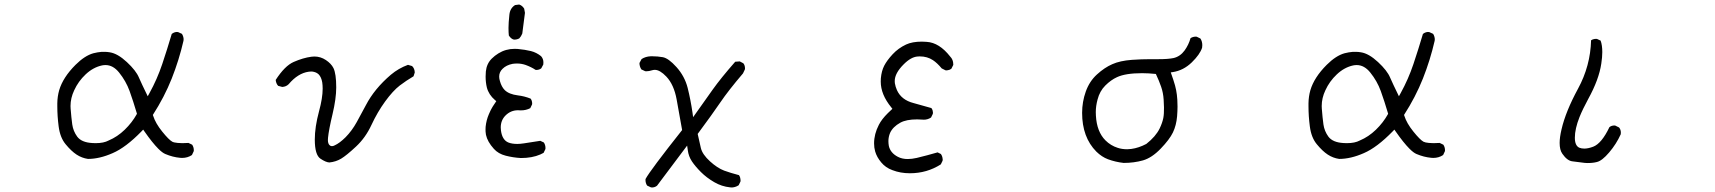

<svg xmlns="http://www.w3.org/2000/svg" viewBox="-20 -703 7540 844"><path d="M462.4 -473.1Q450.2 -475.1 441.2 -475.1Q432.1 -475.1 426.8 -475.1Q408.7 -473.6 390.1 -468.8Q352.1 -458 312 -418Q256.8 -362.8 240.2 -306.6Q232.4 -279.3 231.9 -249Q231.9 -242.7 231.9 -236.3Q231.9 -192.4 237.8 -147.5Q244.1 -98.1 268.6 -68.8Q293.5 -38.6 316.7 -23.4Q339.8 -8.3 366.7 -4.4Q417.5 -4.4 475.1 -29.8Q533.2 -54.7 602.5 -126L609.4 -133.3L615.2 -125Q649.9 -75.2 675.8 -49.3Q693.8 -31.2 707 -25.9Q739.3 -12.2 771.5 -9.3Q776.4 -8.8 780.3 -8.8Q804.7 -8.8 823.7 -21.5L831.5 -38.1Q832 -40 832 -42Q832 -56.2 824.7 -66.9L808.6 -74.7Q793.9 -73.7 782 -73.7Q770 -73.7 761.2 -74.7Q744.6 -76.2 737.3 -80.1Q722.2 -88.4 692.9 -124.8Q663.6 -161.1 653.3 -193.8L651.9 -197.8Q702.6 -276.4 734.9 -357.7Q767.1 -439 786.6 -523.9Q787.1 -526.4 787.1 -530.8Q787.1 -535.2 785.4 -541.5Q783.7 -547.9 779.8 -554.2L762.7 -562Q760.7 -562.5 756.8 -562.5Q752.9 -562.5 746.8 -560.5Q740.7 -558.6 734.9 -553.7Q715.3 -487.3 693.1 -421.1Q670.9 -355 637.2 -293.9L629.4 -279.8L622.6 -293.9Q605 -329.6 590.8 -361.8Q578.1 -392.6 537.6 -430.2Q497.1 -467.8 462.4 -473.1ZM457.5 -85.4H458Q458 -85.4 457.5 -85.4ZM400.4 -73.7Q393.6 -73.7 386.2 -74.2Q338.4 -76.7 319.3 -102.5Q301.8 -126.5 297.6 -156Q293.5 -185.5 290.5 -225.1Q290 -231 290 -236.8Q290 -272 306.2 -306.2Q324.2 -345.7 356.4 -376Q389.6 -407.2 428.7 -415.5Q436.5 -417 443.8 -417Q477.1 -417 503.4 -384.3Q533.7 -346.7 549.6 -303Q565.4 -259.3 582 -203.1L580.6 -200.2Q560.5 -164.1 528.3 -132.8Q496.1 -101.6 457.5 -85.4Q436 -73.7 400.4 -73.7Z M1336.4 -387.7Q1341.8 -388.7 1348.1 -388.7Q1354.5 -388.7 1361.3 -386.7Q1372.6 -383.8 1380.9 -376Q1392.6 -363.8 1396.5 -340.8Q1398.4 -328.1 1398.4 -313.5Q1398.4 -272 1382.3 -213.4Q1363.8 -144.5 1363.8 -89.4Q1363.8 -22 1388.7 -5.4Q1412.1 10.3 1427.7 11.2Q1456.5 8.3 1479.7 -5.6Q1502.9 -19.5 1544.9 -58.6Q1586.9 -97.7 1613 -154.1Q1639.2 -210.4 1672.9 -256.8Q1707 -303.7 1737.3 -327.1Q1765.6 -348.6 1797.9 -367.7L1803.2 -384.3Q1802.7 -401.9 1791.5 -412.6L1773.4 -418Q1731.9 -402.8 1698.2 -374.5Q1626 -313 1588.4 -240.7Q1568.8 -203.1 1548.3 -166.5Q1527.3 -128.4 1499 -99.6Q1472.7 -73.7 1451.2 -64Q1444.8 -60.5 1438.7 -60.5Q1432.6 -60.5 1428.2 -65.4Q1421.4 -72.3 1421.4 -87.4Q1421.4 -91.8 1421.9 -97.2Q1425.3 -132.3 1441.7 -200.9Q1458 -269.5 1458 -318.8Q1458 -378.9 1445.8 -403.8Q1436 -423.3 1412.6 -439Q1389.2 -454.6 1361.8 -454.6Q1355.5 -454.6 1348.6 -453.6Q1312 -448.7 1271 -430.7Q1231.9 -413.6 1191.9 -351.6Q1193.4 -335.9 1202.6 -325.7L1220.7 -320.8Q1237.8 -321.8 1249 -333Q1289.6 -380.9 1336.4 -387.7Z M2239.3 -528.8Q2240.7 -528.8 2243.4 -528.8Q2246.1 -528.8 2251.5 -530Q2256.8 -531.2 2262.7 -534.2Q2271 -543 2275.9 -555.7L2287.6 -646.5L2284.2 -665Q2275.9 -678.7 2262.2 -683.1L2244.1 -680.7Q2222.2 -667 2219.2 -638.7Q2215.3 -602.1 2215.3 -580.6Q2215.3 -559.1 2216.8 -546.9Q2226.6 -531.7 2239.3 -528.8ZM2256.8 -218.3 2269.5 -217.8Q2292.5 -217.8 2311 -227.5L2318.8 -243.7Q2319.3 -245.6 2319.3 -247.1Q2319.3 -260.7 2312.5 -269.5Q2285.6 -280.3 2256.8 -283.7Q2217.3 -288.6 2198.7 -307.1Q2184.6 -321.3 2177.7 -346.2Q2174.3 -356.9 2174.3 -366.2Q2174.3 -386.2 2189 -400.4Q2205.6 -417 2233.4 -422.4Q2243.2 -423.8 2253.4 -423.8Q2272 -423.8 2290.5 -417.5Q2315.9 -408.2 2334 -396Q2335.4 -395.5 2336.9 -395.5Q2350.6 -395.5 2359.4 -402.8L2368.2 -419.4Q2368.7 -423.8 2368.7 -429.2Q2368.7 -444.3 2358.4 -456.1Q2338.4 -472.2 2314 -478.5Q2287.6 -484.9 2255.9 -487.8Q2249 -488.3 2242.2 -488.3Q2203.1 -488.3 2170.9 -468.3Q2154.8 -458.5 2141.6 -445.3Q2119.1 -422.9 2115.7 -388.7Q2114.7 -377.4 2114.7 -366.2Q2114.7 -341.3 2120.1 -318.4Q2128.4 -286.6 2155.8 -263.2L2161.6 -258.3Q2149.9 -241.7 2145.8 -234.4Q2141.6 -227.1 2139.6 -223.4Q2137.7 -219.7 2135.7 -215.8Q2131.8 -208.5 2128.9 -200.7Q2117.7 -174.8 2114.7 -145.5Q2114.3 -139.2 2114.3 -134.5Q2114.3 -129.9 2114.5 -124.3Q2114.7 -118.7 2116.2 -110.4Q2122.6 -80.1 2150.9 -48.8Q2170.4 -26.9 2202.9 -18.6Q2235.4 -10.3 2269.5 -8.3Q2319.3 -8.3 2355 -23.9Q2362.3 -27.3 2369.6 -31.2L2377.4 -47.4Q2377.9 -49.3 2377.9 -51.3Q2377.9 -65.9 2370.6 -76.7L2355 -84Q2322.8 -78.6 2282.7 -72.8Q2266.1 -70.3 2254.4 -70.3Q2230 -70.3 2214.4 -76.7Q2187.5 -87.9 2182.1 -129.4Q2181.2 -136.2 2181.2 -142.6Q2181.2 -174.3 2202.1 -195.3Q2225.1 -218.3 2256.8 -218.3Z M2841.3 120.6Q2843.3 121.1 2847.2 121.1Q2851.1 121.1 2856.9 119.4Q2862.8 117.7 2868.2 113.3L3000.5 -63L3003.4 -43Q3006.8 -15.6 3021.7 6.6Q3036.6 28.8 3061.3 53.5Q3085.9 78.1 3119.6 97.7Q3151.9 116.7 3189.5 120.6Q3191.9 121.1 3197.3 121.1Q3202.6 121.1 3210.7 118.9Q3218.8 116.7 3227.1 111.3L3234.9 95.2Q3235.4 93.3 3235.4 89.1Q3235.4 85 3233.9 78.9Q3232.4 72.8 3228.5 66.9Q3190.9 57.1 3163.1 46.9Q3133.3 35.6 3101.1 6.3Q3067.9 -23.9 3061 -51.8L3046.9 -114.3Q3111.3 -201.2 3146.5 -252.9Q3181.6 -304.7 3246.1 -380.4L3254.4 -397.9Q3254.9 -399.9 3254.9 -401.9Q3254.9 -416 3247.6 -424.8L3231.9 -433.1L3211.9 -431.6Q3149.4 -360.4 3112.8 -309.1Q3076.2 -257.8 3026.9 -188L3023.9 -209Q3016.1 -263.2 3002.9 -316.4Q2989.7 -368.2 2953.6 -408.2Q2918.5 -447.3 2893.1 -451.7Q2870.1 -455.6 2848.6 -455.6Q2844.2 -455.6 2840.3 -455.6Q2817.4 -454.6 2800.3 -443.4L2791.5 -427.2Q2791 -425.8 2791 -423.6Q2791 -421.4 2791.5 -418.5Q2792 -415.5 2793 -411.6Q2794.9 -404.8 2799.3 -397.9L2815.9 -390.1Q2818.4 -389.6 2820.8 -389.6Q2832.5 -389.6 2848.1 -394.5Q2853 -396 2858.4 -396Q2880.9 -396 2909.2 -366.2Q2942.4 -331.1 2954.3 -266.4Q2966.3 -201.7 2978.5 -131.3Q2838.9 44.9 2817.9 83.5Q2817.4 85.4 2817.4 87.4Q2817.4 102.1 2824.7 112.8Z M4170.4 -420.4Q4170.4 -440.9 4156.7 -454.6Q4108.9 -515.6 4053.7 -519Q4042.5 -520 4032.7 -520Q3990.2 -520 3962.9 -507.3Q3928.7 -491.2 3903.8 -464.4Q3878.9 -437.5 3866.9 -414.3Q3855 -391.1 3852.1 -358.9Q3851.6 -352.1 3851.6 -344.2Q3851.6 -287.6 3897.9 -231L3902.8 -224.6Q3889.6 -212.4 3882.8 -205.6Q3856 -179.2 3843.3 -154.3Q3822.3 -113.8 3822.3 -72.8Q3822.3 -53.7 3827.1 -37.1Q3834.5 -11.7 3854 11.2Q3873 34.2 3902.8 44.9Q3938 58.6 3979.5 58.6Q4054.7 58.6 4115.7 19.5L4123.5 3.4Q4124 1.5 4124 -2.4Q4124 -6.3 4122.3 -12.7Q4120.6 -19 4116.2 -25.9L4101.6 -33.2Q4056.2 -20 4009.8 -8.8Q3988.3 -3.9 3970.2 -3.9Q3945.3 -3.9 3926.8 -13.7Q3894 -30.8 3887.2 -61.5Q3885.3 -72.3 3885.3 -82.5Q3885.3 -101.1 3892.6 -118.7Q3904.8 -145.5 3937.5 -163.6Q3963.9 -178.2 4011.7 -178.2Q4022.5 -178.2 4034.7 -177.2Q4037.6 -176.8 4040.5 -176.8Q4058.6 -176.8 4072.8 -186.5L4080.6 -202.6Q4081.1 -204.6 4081.1 -208.3Q4081.1 -211.9 4079.6 -217.5Q4078.1 -223.1 4074.2 -228Q4029.3 -241.2 3995.6 -250Q3942.4 -263.7 3922.9 -306.6Q3916.5 -320.8 3913.6 -337.4Q3913.1 -342.3 3913.1 -346.7Q3913.1 -380.9 3952.1 -419.9Q3984.4 -452.6 4013.7 -454.6Q4018.6 -455.1 4022.9 -455.1Q4056.2 -455.1 4081.1 -438.5Q4099.6 -426.3 4119.6 -402.3L4136.2 -394Q4138.2 -393.6 4140.6 -393.6Q4143.1 -393.6 4147 -394.5Q4155.3 -395.5 4162.1 -400.9L4170.4 -417.5Q4170.4 -418.9 4170.4 -420.4Z M4953.1 -48.3Q4942.9 -46.9 4935.1 -46.9Q4911.6 -46.9 4893.1 -53.2Q4862.3 -63 4839.4 -85.9Q4801.3 -124 4797.4 -194.8Q4796.9 -201.2 4796.9 -210Q4796.9 -236.8 4804.7 -265.6Q4814 -302.2 4838.6 -326.9Q4863.3 -351.6 4890.1 -363.8Q4927.7 -381.3 5000.5 -381.3Q5027.8 -381.3 5061 -377.9Q5075.2 -347.7 5084.2 -321.5Q5093.3 -295.4 5095.2 -265.1Q5096.7 -245.6 5096.7 -230.7Q5096.7 -215.8 5096.2 -205.6Q5095.7 -195.3 5093.8 -184.6Q5089.4 -162.6 5077.6 -138.2Q5060.5 -103 5019 -70.3Q4985.8 -52.7 4953.1 -48.3ZM5073.7 -442.9H5038.6Q4997.6 -442.9 4955.1 -439.9Q4903.3 -436 4869.6 -420.9Q4835.4 -406.2 4801.8 -375.5Q4769 -345.7 4752.9 -300.5Q4736.8 -255.4 4736.8 -207Q4736.8 -99.6 4799.3 -36.6Q4823.2 -13.2 4850.6 -2.9Q4883.8 9.3 4919.4 13.2Q4964.8 13.2 5004.4 2Q5043.5 -9.3 5082.3 -49.6Q5121.1 -89.8 5136 -120.8Q5150.9 -151.9 5154.3 -191.9Q5156.2 -216.3 5156.2 -234.4Q5156.2 -252.4 5155.3 -264.6Q5154.3 -276.9 5153.3 -286.6Q5150.9 -306.6 5145.3 -327.4Q5139.6 -348.1 5126.5 -384.8L5136.2 -386.2Q5182.6 -393.6 5218.8 -428.7Q5254.9 -463.9 5264.2 -493.2Q5265.1 -498.5 5265.1 -504.4Q5265.1 -521 5256.8 -533.7L5240.7 -541.5Q5238.8 -542 5237.3 -542Q5223.6 -542 5213.4 -535.2Q5205.1 -505.9 5187.5 -481.4Q5168 -454.6 5138.7 -447.8Q5115.2 -442.9 5073.7 -442.9Z M5962.4 -473.1Q5950.2 -475.1 5941.2 -475.1Q5932.1 -475.1 5926.8 -475.1Q5908.7 -473.6 5890.1 -468.8Q5852.1 -458 5812 -418Q5756.8 -362.8 5740.2 -306.6Q5732.4 -279.3 5731.9 -249Q5731.9 -242.7 5731.9 -236.3Q5731.9 -192.4 5737.8 -147.5Q5744.1 -98.1 5768.6 -68.8Q5793.5 -38.6 5816.7 -23.4Q5839.8 -8.3 5866.7 -4.4Q5917.5 -4.4 5975.1 -29.8Q6033.2 -54.7 6102.5 -126L6109.4 -133.3L6115.2 -125Q6149.9 -75.2 6175.8 -49.3Q6193.8 -31.2 6207 -25.9Q6239.3 -12.2 6271.5 -9.3Q6276.4 -8.8 6280.3 -8.8Q6304.7 -8.8 6323.7 -21.5L6331.5 -38.1Q6332 -40 6332 -42Q6332 -56.2 6324.7 -66.9L6308.6 -74.7Q6293.9 -73.7 6282 -73.7Q6270 -73.7 6261.2 -74.7Q6244.6 -76.2 6237.3 -80.1Q6222.2 -88.4 6192.9 -124.8Q6163.6 -161.1 6153.3 -193.8L6151.9 -197.8Q6202.6 -276.4 6234.9 -357.7Q6267.1 -439 6286.6 -523.9Q6287.1 -526.4 6287.1 -530.8Q6287.1 -535.2 6285.4 -541.5Q6283.7 -547.9 6279.8 -554.2L6262.7 -562Q6260.7 -562.5 6256.8 -562.5Q6252.9 -562.5 6246.8 -560.5Q6240.7 -558.6 6234.9 -553.7Q6215.3 -487.3 6193.1 -421.1Q6170.9 -355 6137.2 -293.9L6129.4 -279.8L6122.6 -293.9Q6105 -329.6 6090.8 -361.8Q6078.1 -392.6 6037.6 -430.2Q5997.1 -467.8 5962.4 -473.1ZM5957.5 -85.4H5958Q5958 -85.4 5957.5 -85.4ZM5900.4 -73.7Q5893.6 -73.7 5886.2 -74.2Q5838.4 -76.7 5819.3 -102.5Q5801.8 -126.5 5797.6 -156Q5793.5 -185.5 5790.5 -225.1Q5790 -231 5790 -236.8Q5790 -272 5806.2 -306.2Q5824.2 -345.7 5856.4 -376Q5889.6 -407.2 5928.7 -415.5Q5936.5 -417 5943.8 -417Q5977.1 -417 6003.4 -384.3Q6033.7 -346.7 6049.6 -303Q6065.4 -259.3 6082 -203.1L6080.6 -200.2Q6060.5 -164.1 6028.3 -132.8Q5996.1 -101.6 5957.5 -85.4Q5936 -73.7 5900.4 -73.7Z M6835.9 -74.7Q6835.9 -43.9 6847.7 -27.3Q6869.1 3.9 6892.6 6.3Q6919.9 9.3 6947.3 13.2Q6954.1 13.7 6959.5 13.7Q6964.8 13.7 6969.5 13.4Q6974.1 13.2 6979.5 12.7Q6989.7 11.7 6999 9.3Q7022 4.4 7053.7 -33Q7085.4 -70.3 7104.5 -112.8Q7105 -116.7 7105 -120.1Q7105 -133.3 7097.2 -142.6L7080.6 -150.9Q7078.6 -151.4 7077.1 -151.4Q7063.5 -151.4 7054.7 -144Q7020.5 -72.3 6983.4 -58.1Q6961.4 -49.8 6944.3 -49.8Q6932.1 -49.8 6922.4 -53.7Q6902.8 -62.5 6902.8 -97.7Q6902.8 -136.7 6923.3 -188.5Q6937.5 -223.6 6961.4 -267.6Q7008.8 -353.5 7019 -423.3Q7023.4 -451.7 7023.4 -474.1Q7023.4 -504.4 7016.1 -524.4L7000.5 -531.7Q6998.5 -532.2 6996.1 -532.2Q6993.7 -532.2 6989.7 -531.7Q6981.4 -530.8 6974.1 -525.9Q6971.2 -413.1 6916.7 -313Q6862.3 -212.9 6844.2 -134.3Q6835.9 -99.1 6835.9 -74.7Z"/></svg>

Font: NaikaiFont
Style: Light
Weight: 300
Version: Version 1.89